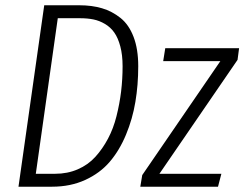

<svg xmlns="http://www.w3.org/2000/svg" viewBox="-20 -705 923 725"><path d="M279.8 -685.1Q327.1 -685.1 365.2 -673.8Q403.3 -662.6 435.1 -637.2Q466.8 -611.8 484.4 -565.7Q502 -519.5 502 -455.1Q502 -384.3 491.2 -320.1Q480.5 -255.9 455.8 -196.5Q431.2 -137.2 394.5 -94.2Q357.9 -51.3 302 -25.6Q246.1 0 176.8 0H49.8L147 -685.1ZM282.2 -636.2H198.2L115.2 -48.8H188Q234.9 -48.8 273.7 -65.7Q312.5 -82.5 339.8 -112.5Q367.2 -142.6 387.7 -181.2Q408.2 -219.7 419.9 -266.4Q431.6 -313 437.3 -359.6Q442.9 -406.2 442.9 -455.1Q442.9 -497.6 434.3 -529.8Q425.8 -562 411.6 -582Q397.5 -602.1 376.5 -614.5Q355.5 -627 332.8 -631.6Q310.1 -636.2 282.2 -636.2ZM882.8 -522.9 877 -479 582 -48.8H815.9L803.2 0H509.8L517.1 -43.9L812 -474.1H596.2L604 -522.9Z"/></svg>

Font: Fira Sans Compressed Light
Style: Italic
Weight: 300
Width: 3
Italic angle: -8°
Designer: Carrois Corporate & Edenspiekermann AG
Foundry: Carrois Corporate GbR & Edenspiekermann AG
Version: Version 4.203;PS 004.203;hotconv 1.0.88;makeotf.lib2.5.64775